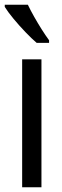

<svg xmlns="http://www.w3.org/2000/svg" viewBox="-28 -786 259 806"><path d="M146 0H65V-537H146ZM89 -766Q100 -743 115.5 -715.5Q131 -688 147.5 -662Q164 -636 178 -617V-606H126Q106 -623 79.5 -650.5Q53 -678 29 -707Q5 -736 -8 -757V-766Z"/></svg>

Font: Noto Sans Myanmar ExtraCondensed
Style: Regular
Weight: 400
Width: 2
Designer: Monotype Design Team
Foundry: Monotype Imaging Inc.
Version: Version 2.107; ttfautohint (v1.8.4.7-5d5b)